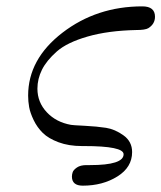

<svg xmlns="http://www.w3.org/2000/svg" viewBox="-20 -461 509 606"><path d="M68.8 -159.2Q68.8 -274.4 177 -357.7Q285.2 -440.9 429.2 -440.9Q469.2 -440.9 469.2 -408.2Q469.2 -385.3 448.2 -372.1Q438.5 -366.2 409.2 -366.2Q321.3 -364.3 256.6 -345.7Q191.9 -327.1 159.4 -298.6Q127 -270 112.5 -241Q98.1 -211.9 98.1 -181.2Q98.1 -138.2 127.7 -106.7Q157.2 -75.2 204.1 -66.9Q208 -65.9 247.1 -64Q286.1 -62 314.5 -57.6Q342.8 -53.2 369.9 -33.7Q397 -14.2 397 19Q397 66.9 350.6 95.9Q304.2 125 241.2 125Q207 125 207 96.2Q207 89.4 209.5 82.3Q211.9 75.2 222.9 67.6Q233.9 60.1 252.9 60.1H264.2Q370.1 60.1 370.1 25.9Q370.1 0 245.1 0H238.8Q196.8 0 164.8 -12Q132.8 -23.9 115 -41.5Q97.2 -59.1 86.2 -82Q75.2 -105 72 -123Q68.8 -141.1 68.8 -159.2Z"/></svg>

Font: CMU Serif Extra
Style: RomanSlanted
Weight: 500
Italic angle: -9.46001°
Version: Version 0.7.0